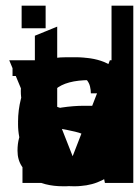

<svg xmlns="http://www.w3.org/2000/svg" viewBox="-20 -648 492 680"><path d="M351.6 0Q347.7 -16.6 345.2 -31.2Q342.8 -45.9 340.8 -62.5Q310.5 -24.4 281.2 -6.3Q252 11.7 209 11.7Q180.7 11.7 151.4 3.9Q122.1 -3.9 97.7 -19.5Q73.2 -35.2 57.6 -58.6Q42 -82 42 -114.3Q42 -164.1 64.5 -194.8Q86.9 -225.6 121.6 -243.2Q156.2 -260.7 198.2 -267.1Q240.2 -273.4 278.3 -273.4H337.9Q340.8 -297.9 338.4 -318.4Q335.9 -338.9 325.2 -354Q314.5 -369.1 294.4 -377.9Q274.4 -386.7 243.2 -386.7Q226.6 -386.7 209.5 -383.3Q192.4 -379.9 178.2 -371.6Q164.1 -363.3 155.3 -350.1Q146.5 -336.9 146.5 -317.4H65.4Q65.4 -355.5 80.6 -380.4Q95.7 -405.3 120.6 -419.9Q145.5 -434.6 176.8 -439.9Q208 -445.3 240.2 -445.3Q261.7 -445.3 287.6 -442.9Q313.5 -440.4 337.4 -432.6Q361.3 -424.8 380.4 -410.6Q399.4 -396.5 408.2 -372.1Q411.1 -364.3 413.1 -352.1Q415 -339.8 415.5 -325.2Q416 -310.5 416.5 -294.4Q417 -278.3 417 -264.6V-122.1Q417 -107.4 417.5 -89.8Q418 -72.3 419.4 -55.2Q420.9 -38.1 422.9 -23.4Q424.8 -8.8 428.7 0ZM336.9 -213.9Q329.1 -214.8 315.4 -215.8Q301.8 -216.8 293 -216.8Q271.5 -216.8 242.2 -212.9Q212.9 -209 186.5 -198.7Q160.2 -188.5 141.6 -170.4Q123 -152.3 123 -124Q123 -87.9 148.4 -67.4Q173.8 -46.9 209 -46.9Q250 -46.9 274.9 -60.1Q299.8 -73.2 313.5 -96.2Q327.1 -119.1 332 -149.4Q336.9 -179.7 336.9 -213.9Z M375 0V-49.8Q356.4 -28.3 323.2 -8.3Q290 11.7 246.1 11.7Q208 11.7 171.9 -4.9Q135.7 -21.5 106.9 -50.8Q78.1 -80.1 61 -120.6Q43.9 -161.1 43.9 -209Q43.9 -248 53.2 -290Q62.5 -332 83.5 -366.7Q104.5 -401.4 138.7 -423.3Q172.9 -445.3 223.6 -445.3Q270.5 -445.3 310.1 -428.7Q349.6 -412.1 375 -377.9V-627.9H452.1V0ZM372.1 -213.9Q372.1 -249 362.3 -281.7Q352.5 -314.5 334.5 -339.4Q316.4 -364.3 291.5 -378.9Q266.6 -393.6 237.3 -393.6Q206.1 -393.6 184.1 -377.4Q162.1 -361.3 148.4 -336.4Q134.8 -311.5 128.9 -280.3Q123 -249 123 -219.7Q123 -185.5 131.8 -154.8Q140.6 -124 157.2 -101.1Q173.8 -78.1 197.3 -64.5Q220.7 -50.8 249 -50.8Q281.2 -50.8 304.7 -65.9Q328.1 -81.1 342.8 -105Q357.4 -128.9 364.7 -157.7Q372.1 -186.5 372.1 -213.9Z M272.5 0H193.4L12.7 -434.6H103.5L237.3 -94.7L369.1 -434.6H452.1Z M56.6 -547.9V-627.9H141.6V-547.9ZM59.6 0V-434.6H138.7V0Z M393.6 -127Q393.6 -86.9 377 -60.5Q360.4 -34.2 333.5 -18.1Q306.6 -2 272.5 4.9Q238.3 11.7 203.1 11.7Q169.9 11.7 141.1 4.4Q112.3 -2.9 90.8 -19Q69.3 -35.2 56.6 -61.5Q43.9 -87.9 43.9 -126H123Q124 -80.1 149.4 -62.5Q174.8 -44.9 213.9 -44.9Q231.4 -44.9 249.5 -49.8Q267.6 -54.7 281.7 -64Q295.9 -73.2 304.7 -87.4Q313.5 -101.6 313.5 -121.1Q313.5 -148.4 294.4 -161.6Q275.4 -174.8 246.1 -181.6Q216.8 -188.5 183.6 -194.3Q150.4 -200.2 121.1 -213.9Q91.8 -227.5 72.8 -253.4Q53.7 -279.3 53.7 -326.2Q53.7 -347.7 61.5 -369.1Q69.3 -390.6 88.4 -407.2Q107.4 -423.8 138.7 -434.6Q169.9 -445.3 216.8 -445.3Q251 -445.3 281.2 -439.9Q311.5 -434.6 333.5 -420.9Q355.5 -407.2 368.2 -381.8Q380.9 -356.4 380.9 -317.4H301.8Q301.8 -329.1 298.8 -341.8Q295.9 -354.5 286.6 -365.7Q277.3 -377 260.3 -383.8Q243.2 -390.6 214.8 -390.6Q181.6 -390.6 157.2 -372.6Q132.8 -354.5 132.8 -326.2Q132.8 -297.9 152.3 -284.7Q171.9 -271.5 200.7 -263.7Q229.5 -255.9 263.2 -249.5Q296.9 -243.2 325.7 -230.5Q354.5 -217.8 374 -193.8Q393.6 -169.9 393.6 -127Z M437.5 -138.7Q432.6 -112.3 419.4 -85.4Q406.2 -58.6 382.8 -37.1Q359.4 -15.6 324.2 -2Q289.1 11.7 241.2 11.7Q186.5 11.7 148.9 -9.8Q111.3 -31.2 87.9 -64.9Q64.5 -98.6 54.2 -139.2Q43.9 -179.7 43.9 -216.8Q43.9 -257.8 54.2 -298.3Q64.5 -338.9 87.9 -371.6Q111.3 -404.3 150.4 -424.8Q189.5 -445.3 247.1 -445.3Q310.5 -445.3 348.6 -423.8Q386.7 -402.3 407.2 -371.6Q427.7 -340.8 434.1 -306.2Q440.4 -271.5 440.4 -246.1Q440.4 -236.3 439.9 -225.6Q439.5 -214.8 437.5 -205.1H127Q127 -170.9 133.3 -142.1Q139.6 -113.3 153.3 -91.3Q167 -69.3 189.5 -57.1Q211.9 -44.9 243.2 -44.9Q273.4 -44.9 293.5 -54.2Q313.5 -63.5 326.7 -77.6Q339.8 -91.8 346.2 -107.9Q352.5 -124 354.5 -138.7ZM354.5 -261.7Q357.4 -285.2 353.5 -308.6Q349.6 -332 336.9 -350.1Q324.2 -368.2 301.3 -379.4Q278.3 -390.6 243.2 -390.6Q210.9 -390.6 189.9 -377.4Q168.9 -364.3 155.8 -344.7Q142.6 -325.2 136.2 -302.7Q129.9 -280.3 127 -261.7Z M437.5 -138.7Q432.6 -112.3 419.4 -85.4Q406.2 -58.6 382.8 -37.1Q359.4 -15.6 324.2 -2Q289.1 11.7 241.2 11.7Q186.5 11.7 148.9 -9.8Q111.3 -31.2 87.9 -64.9Q64.5 -98.6 54.2 -139.2Q43.9 -179.7 43.9 -216.8Q43.9 -257.8 54.2 -298.3Q64.5 -338.9 87.9 -371.6Q111.3 -404.3 150.4 -424.8Q189.5 -445.3 247.1 -445.3Q310.5 -445.3 348.6 -423.8Q386.7 -402.3 407.2 -371.6Q427.7 -340.8 434.1 -306.2Q440.4 -271.5 440.4 -246.1Q440.4 -236.3 439.9 -225.6Q439.5 -214.8 437.5 -205.1H127Q127 -170.9 133.3 -142.1Q139.6 -113.3 153.3 -91.3Q167 -69.3 189.5 -57.1Q211.9 -44.9 243.2 -44.9Q273.4 -44.9 293.5 -54.2Q313.5 -63.5 326.7 -77.6Q339.8 -91.8 346.2 -107.9Q352.5 -124 354.5 -138.7ZM354.5 -261.7Q357.4 -285.2 353.5 -308.6Q349.6 -332 336.9 -350.1Q324.2 -368.2 301.3 -379.4Q278.3 -390.6 243.2 -390.6Q210.9 -390.6 189.9 -377.4Q168.9 -364.3 155.8 -344.7Q142.6 -325.2 136.2 -302.7Q129.9 -280.3 127 -261.7Z M298.8 -364.3Q213.9 -364.3 176.3 -331.5Q138.7 -298.8 138.7 -243.2V0H59.6V-434.6H138.7V-375Q147.5 -389.6 157.7 -400.4Q168 -411.1 185.5 -418.9Q203.1 -426.8 230 -430.7Q256.8 -434.6 298.8 -434.6V-364.3Z M278.3 0Q244.1 11.7 213.9 11.7Q155.3 11.7 129.4 -14.6Q103.5 -41 103.5 -114.3V-378.9H24.4V-434.6H103.5V-521.5L182.6 -553.7V-434.6H278.3V-378.9H182.6V-114.3Q182.6 -73.2 194.8 -60.5Q207 -47.9 229.5 -47.9Q254.9 -47.9 278.3 -55.7V0Z"/></svg>

Font: Myanmar PaOh One
Style: Regular
Weight: 400
Designer: Debbi Hosken
Foundry: SIL
Version: Version 2.8